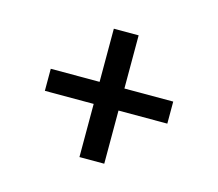

<svg xmlns="http://www.w3.org/2000/svg" viewBox="-60 -591 534 471"><g transform="rotate(15 207.5 -355.0)"><path d="M239 -383V-518H176V-383H52V-327H176V-192H239V-327H363V-383Z"/></g></svg>

Font: Raleway Reg
Style: Regular
Weight: 400
Designer: Matt McInerney, Pablo Impallari, Rodrigo Fuenzalida
Foundry: Matt McInerney, Pablo Impallari, Rodrigo Fuenzalida
Version: Version 3.00 July 28, 2015